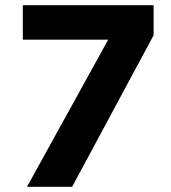

<svg xmlns="http://www.w3.org/2000/svg" viewBox="-20 -720 659 740"><path d="M397 -567 84 0H258L572 -584V-700H68V-567Z"/></svg>

Font: Mission
Style: Bold
Weight: 700
Version: Version 1.000;FEAKit 1.0